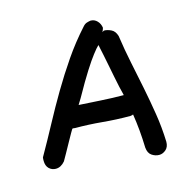

<svg xmlns="http://www.w3.org/2000/svg" viewBox="-86 -633 683 703"><g transform="rotate(-15 256.0 -281.0)"><path d="M161.1 -185.5Q156.2 -186.5 152.3 -186.5Q150.4 -186.5 142.6 -172.4Q134.8 -158.2 124.5 -140.1Q114.3 -122.1 104.5 -104Q94.7 -85.9 89.8 -78.1Q74.2 -59.6 54.7 -59.6Q40 -59.6 29.3 -69.8Q18.6 -80.1 18.6 -99.6Q18.6 -107.4 19.5 -112.3Q51.8 -168.9 81.1 -223.6Q110.4 -278.3 142.1 -332Q173.8 -385.7 209 -437Q244.1 -488.3 288.1 -537.1Q294.9 -544.9 302.7 -547.4Q310.5 -549.8 317.4 -550.8Q332 -550.8 342.3 -540Q352.5 -529.3 354.5 -513.7Q351.6 -502.9 347.7 -499L355.5 -502.9Q368.2 -502.9 382.3 -496.1Q396.5 -489.3 402.3 -469.7Q410.2 -415 420.9 -363.8Q431.6 -312.5 441.9 -261.2Q452.1 -210 460.4 -158.2Q468.8 -106.4 470.7 -50.8Q470.7 -31.2 459 -21Q447.3 -10.7 433.6 -10.7Q418.9 -10.7 405.8 -19.5Q392.6 -28.3 390.6 -49.8Q388.7 -118.2 378.9 -178.7Q377 -176.8 368.2 -175.8Q315.4 -175.8 263.2 -180.7Q210.9 -185.5 161.1 -185.5ZM195.3 -263.7Q230.5 -261.7 277.3 -258.8Q324.2 -255.9 363.3 -255.9H364.3L363.3 -260.7Q360.4 -270.5 356.4 -289.1Q352.5 -307.6 348.1 -329.1Q343.8 -350.6 339.4 -373.5Q335 -396.5 331.1 -415Q327.1 -433.6 324.7 -445.3Q322.3 -457 322.3 -457Q313.5 -449.2 297.9 -428.7Q284.2 -411.1 262.7 -377.4Q241.2 -343.8 209 -286.1Z"/></g></svg>

Font: Single Day
Style: Regular
Weight: 400
Designer: DXKorea
Foundry: DXKorea
Version: Version 1.00